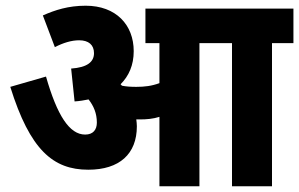

<svg xmlns="http://www.w3.org/2000/svg" viewBox="-20 -652 1047 672"><path d="M459 -210C459 -218 458 -226 457 -234C462 -234 466 -234 470 -234C493 -234 516 -236 538 -243V0H678V-501H792V0H932V-501H1007V-622H489V-501H538V-361C511 -351 486 -348 457 -348C438 -348 422 -349 407 -352C405 -354 403 -356 402 -357C431 -386 448 -424 448 -473C448 -565 386 -632 280 -632C219 -632 173 -617 130 -598L172 -487C201 -502 230 -511 257 -511C290 -511 309 -495 309 -466C309 -435 285 -416 229 -412L241 -297C258 -298 275 -301 290 -304C308 -281 319 -255 319 -223C319 -198 306 -181 278 -181C223 -181 180 -248 141 -384L16 -348C85 -127 166 -58 289 -58C398 -58 459 -113 459 -210Z"/></svg>

Font: Noto Sans Devanagari UI Condensed ExtraBold
Style: Regular
Weight: 800
Width: 3
Designer: Jelle Bosma - Monotype Design Team
Foundry: Monotype Imaging Inc.
Version: Version 2.004